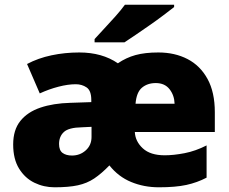

<svg xmlns="http://www.w3.org/2000/svg" viewBox="-20 -786 975 816"><path d="M653 -563Q723 -563 777 -535Q831 -507 862 -450.5Q893 -394 893 -309V-225H553Q555 -185 587 -155.5Q619 -126 680 -126Q718 -126 764.5 -135Q811 -144 858 -168V-31Q818 -10 772 0Q726 10 655 10Q592 10 537.5 -12.5Q483 -35 445 -83Q411 -48 380.5 -27.5Q350 -7 311 1.5Q272 10 212 10Q166 10 126 -9.5Q86 -29 61 -69.5Q36 -110 36 -172Q36 -234 66.5 -272Q97 -310 151.5 -328.5Q206 -347 279 -349L368 -352V-361Q368 -401 348 -414.5Q328 -428 302 -428Q269 -428 228.5 -417.5Q188 -407 149 -389L95 -514Q142 -539 199 -551Q256 -563 317 -563Q414 -563 481 -517Q516 -541 556 -552Q596 -563 653 -563ZM642 -433Q607 -433 583.5 -413.5Q560 -394 556 -345H722Q721 -381 700.5 -407Q680 -433 642 -433ZM328 -245Q272 -244 251.5 -225Q231 -206 231 -174Q231 -147 246 -136Q261 -125 286 -125Q320 -125 344.5 -147Q369 -169 369 -204V-247ZM720 -756Q702 -742 675 -721.5Q648 -701 617 -679.5Q586 -658 557.5 -638.5Q529 -619 509 -606H382V-620Q399 -639 423 -664.5Q447 -690 471 -717Q495 -744 511 -766H720Z"/></svg>

Font: Noto Sans Black
Style: Regular
Weight: 900
Designer: Monotype Design Team
Foundry: Monotype Imaging Inc.
Version: Version 2.007